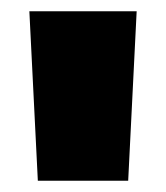

<svg xmlns="http://www.w3.org/2000/svg" viewBox="-20 -720 294 340"><path d="M32 -700 47 -400H207L222 -700Z"/></svg>

Font: Montserrat Custom Black
Style: Regular
Weight: 900
Designer: Julieta Ulanovsky
Foundry: Julieta Ulanovsky
Version: Version 7.200